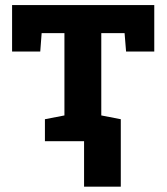

<svg xmlns="http://www.w3.org/2000/svg" viewBox="-20 -548 647 745"><path d="M154.3 0V-85.4L230 -100.1V-419.4H141.6L136.2 -348.1H26.9V-528.3H578.6V-348.1H469.2L463.4 -419.4H373V-100.1L448.7 -85.4V0ZM306.2 176.3V-79.1H448.7V176.3Z"/></svg>

Font: Roboto Slab
Style: Bold
Weight: 700
Designer: Google
Version: Version 2.000; ttfautohint (v1.8.1.43-b0c9)